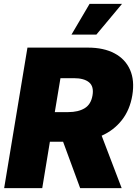

<svg xmlns="http://www.w3.org/2000/svg" viewBox="-20 -974 709 994"><path d="M1.5 0 122.1 -727.5H435.5Q516.6 -727.5 572.5 -698Q628.4 -668.5 653.1 -613Q677.7 -557.6 665 -480.5Q652.3 -404.8 610.8 -352.1Q569.3 -299.3 506.3 -271.5L609.9 0H395L306.6 -240.2H238.3L198.7 0ZM263.7 -393.6H333Q385.3 -393.6 418.2 -413.6Q451.2 -433.6 459 -480.5Q466.8 -526.9 440.7 -548.1Q414.6 -569.3 362.3 -569.3H293ZM350.1 -794.9 443.8 -954.1H611.8L479 -794.9Z"/></svg>

Font: Inter Black
Style: Italic
Weight: 900
Italic angle: -9.39999°
Designer: Rasmus Andersson
Foundry: rsms
Version: Version 4.000;git-a52131595